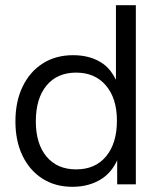

<svg xmlns="http://www.w3.org/2000/svg" viewBox="-20 -721 610 747"><path d="M431.1 -700.8V-410.7C418.8 -435.1 403.5 -456.8 381.7 -472.4C350.1 -495 311 -506.3 264.6 -506.3C219.4 -506.3 180 -495.6 146.5 -474.3C112.8 -452.9 86.8 -422.9 68.1 -384.3C49.4 -345.6 40 -300.4 40 -248.8C40 -197.7 49.2 -153.2 67.6 -115.2C86 -77 111.8 -47.4 145 -26.1C178.3 -4.8 217.1 5.8 261.7 5.8C306.8 5.8 345.7 -5.2 378.3 -27.1C404.8 -44.9 422.8 -69.3 435.9 -97.4V-3.9H508.5V-700.8ZM392.8 -112.8C364.8 -78.9 325.9 -62 276.2 -62C227.1 -62 188.7 -78.6 161 -111.8C133.3 -145 119.4 -190.7 119.4 -248.8C119.4 -308.1 133.3 -354.6 161 -388.2C188.7 -421.7 227.1 -438.5 276.2 -438.5C325.2 -438.5 364 -421.7 392.3 -388.2C420.7 -354.6 434.9 -309.2 434.9 -251.7C434.9 -193 420.9 -146.7 392.8 -112.8Z"/></svg>

Font: Diatome
Style: Regular
Weight: 400
Designer: 15.100.17
Foundry: 15.100.17
Version: Version 1.008;Fontself Maker 3.5.8